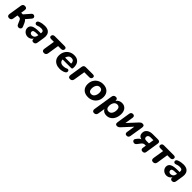

<svg xmlns="http://www.w3.org/2000/svg" viewBox="629 -2603 4895 4895"><g transform="rotate(45 3076.0 -156.0)"><path d="M106 9Q68 9 50.5 -13Q33 -35 39 -74L95 -429Q105 -499 176 -499Q214 -499 232.5 -478Q251 -457 244 -418L227 -308H286L429 -472Q450 -497 475.5 -498Q501 -499 520.5 -484.5Q540 -470 544 -446Q548 -422 526 -395L411 -261Q446 -236 469 -184L509 -92Q522 -63 515.5 -41.5Q509 -20 492 -7.5Q475 5 453 7Q431 9 410.5 -2Q390 -13 379 -38L333 -142Q320 -171 304 -181.5Q288 -192 263 -192H209L188 -61Q177 9 106 9Z M776 11Q730 11 692 -10.5Q654 -32 632 -67Q610 -102 610 -143Q610 -221 676.5 -256.5Q743 -292 885 -292H953L955 -305Q962 -346 940.5 -368Q919 -390 868 -390Q837 -390 807.5 -384Q778 -378 746 -364Q718 -353 698 -363Q678 -373 671 -393.5Q664 -414 675 -435.5Q686 -457 720 -470Q763 -486 806 -493.5Q849 -501 889 -501Q973 -501 1021 -470Q1069 -439 1086 -386.5Q1103 -334 1092 -269L1060 -66Q1049 9 979 9Q946 9 930 -11.5Q914 -32 920 -72Q896 -29 858 -9Q820 11 776 11ZM827 -90Q870 -90 899.5 -116.5Q929 -143 936 -188L941 -214H888Q815 -214 785 -200.5Q755 -187 755 -153Q755 -123 775.5 -106.5Q796 -90 827 -90Z M1360 9Q1322 9 1305 -14Q1288 -37 1295 -77L1342 -373H1247Q1180 -373 1180 -421Q1180 -454 1200 -472.5Q1220 -491 1254 -491H1606Q1673 -491 1673 -442Q1673 -409 1653 -391Q1633 -373 1598 -373H1493L1445 -64Q1433 9 1360 9Z M1929 11Q1852 11 1795 -17.5Q1738 -46 1707 -96.5Q1676 -147 1676 -215Q1676 -299 1711.5 -363.5Q1747 -428 1809.5 -464.5Q1872 -501 1952 -501Q2035 -501 2084 -464.5Q2133 -428 2151 -370.5Q2169 -313 2162 -249Q2159 -226 2149 -219.5Q2139 -213 2122 -213H1816Q1817 -160 1850 -131Q1883 -102 1944 -102Q1970 -102 2000.5 -108Q2031 -114 2055 -126Q2083 -140 2101.5 -131.5Q2120 -123 2126 -103Q2132 -83 2123.5 -61.5Q2115 -40 2090 -27Q2055 -7 2011 2Q1967 11 1929 11ZM1951 -401Q1897 -401 1867 -368.5Q1837 -336 1827 -291H2045Q2048 -338 2025.5 -369.5Q2003 -401 1951 -401Z M2301 9Q2265 9 2248.5 -14.5Q2232 -38 2239 -79L2293 -423Q2304 -491 2372 -491H2627Q2691 -491 2691 -443Q2691 -411 2672 -392Q2653 -373 2620 -373H2437L2388 -68Q2376 9 2301 9Z M2951 11Q2837 11 2773.5 -50.5Q2710 -112 2710 -215Q2710 -306 2749 -370Q2788 -434 2852.5 -467.5Q2917 -501 2991 -501Q3105 -501 3169 -439.5Q3233 -378 3233 -276Q3233 -184 3193.5 -120Q3154 -56 3090 -22.5Q3026 11 2951 11ZM2955 -102Q3014 -102 3047.5 -153Q3081 -204 3081 -281Q3081 -333 3056 -360.5Q3031 -388 2988 -388Q2928 -388 2895 -337Q2862 -286 2862 -210Q2862 -158 2886.5 -130Q2911 -102 2955 -102Z M3347 189Q3312 189 3295 166Q3278 143 3285 101L3368 -423Q3380 -499 3454 -499Q3488 -499 3503.5 -478Q3519 -457 3515 -419Q3573 -501 3676 -501Q3759 -501 3809 -444Q3859 -387 3859 -289Q3859 -204 3829 -136Q3799 -68 3743.5 -28.5Q3688 11 3612 11Q3562 11 3522.5 -10.5Q3483 -32 3463 -73L3433 116Q3421 189 3347 189ZM3581 -102Q3641 -102 3674 -153Q3707 -204 3707 -281Q3707 -333 3682.5 -360.5Q3658 -388 3615 -388Q3555 -388 3522 -337Q3489 -286 3489 -210Q3489 -158 3513.5 -130Q3538 -102 3581 -102Z M3996 9Q3966 9 3953 -4Q3940 -17 3937.5 -35.5Q3935 -54 3938 -72L3995 -434Q4005 -499 4070 -499Q4104 -499 4119 -478.5Q4134 -458 4129 -422L4094 -199L4330 -455Q4349 -475 4368.5 -487Q4388 -499 4418 -499Q4460 -499 4471 -474Q4482 -449 4477 -419L4419 -57Q4408 9 4345 9Q4309 9 4294 -12Q4279 -33 4285 -69L4321 -293L4085 -37Q4066 -16 4045.5 -3.5Q4025 9 3996 9Z M4919 9Q4884 9 4867 -10Q4850 -29 4855 -63L4870 -159H4829Q4806 -159 4784 -146Q4762 -133 4745 -111L4679 -24Q4660 -1 4638 5.5Q4616 12 4595 5.5Q4574 -1 4561 -16.5Q4548 -32 4547.5 -52.5Q4547 -73 4566 -95L4601 -141Q4614 -158 4633.5 -172Q4653 -186 4674 -193Q4624 -205 4598 -237Q4572 -269 4572 -318Q4572 -402 4632 -446.5Q4692 -491 4790 -491H4981Q5019 -491 5037 -470Q5055 -449 5049 -411L4993 -52Q4984 9 4919 9ZM4791 -256H4886L4908 -394H4808Q4763 -394 4739 -374Q4715 -354 4715 -319Q4715 -256 4791 -256Z M5297 9Q5259 9 5242 -14Q5225 -37 5232 -77L5279 -373H5184Q5117 -373 5117 -421Q5117 -454 5137 -472.5Q5157 -491 5191 -491H5543Q5610 -491 5610 -442Q5610 -409 5590 -391Q5570 -373 5535 -373H5430L5382 -64Q5370 9 5297 9Z M5776 11Q5730 11 5692 -10.5Q5654 -32 5632 -67Q5610 -102 5610 -143Q5610 -221 5676.5 -256.5Q5743 -292 5885 -292H5953L5955 -305Q5962 -346 5940.5 -368Q5919 -390 5868 -390Q5837 -390 5807.5 -384Q5778 -378 5746 -364Q5718 -353 5698 -363Q5678 -373 5671 -393.5Q5664 -414 5675 -435.5Q5686 -457 5720 -470Q5763 -486 5806 -493.5Q5849 -501 5889 -501Q5973 -501 6021 -470Q6069 -439 6086 -386.5Q6103 -334 6092 -269L6060 -66Q6049 9 5979 9Q5946 9 5930 -11.5Q5914 -32 5920 -72Q5896 -29 5858 -9Q5820 11 5776 11ZM5827 -90Q5870 -90 5899.5 -116.5Q5929 -143 5936 -188L5941 -214H5888Q5815 -214 5785 -200.5Q5755 -187 5755 -153Q5755 -123 5775.5 -106.5Q5796 -90 5827 -90Z"/></g></svg>

Font: Nunito ExtraBold
Style: Italic
Weight: 800
Italic angle: -9°
Designer: Vernon Adams
Foundry: Vernon Adams
Version: Version 3.601; ttfautohint (v1.8.2.53-6de2)